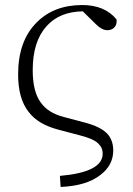

<svg xmlns="http://www.w3.org/2000/svg" viewBox="-20 -541 528 763"><path d="M221 202C288 199 341 184 378 155C413 129 430 96 430 57C430 30 422 8 407 -9C389 -28 359 -43 317 -54L234 -76C191 -87 160 -107 141 -135C120 -164 110 -207 110 -262C110 -338 128 -396 165 -437C200 -476 248 -495 309 -496L362 -444C377 -429 392 -421 407 -421C431 -421 447 -439 443 -464C412 -502 366 -521 307 -521C232 -521 171 -498 125 -451C76 -402 52 -333 52 -245C52 -181 66 -131 94 -96C119 -63 158 -40 211 -26L298 -3C333 6 357 16 370 29C382 40 388 53 388 70C388 119 331 148 218 158Z"/></svg>

Font: AllPunType ExtraLight
Style: Regular
Weight: 280
Version: 1.0